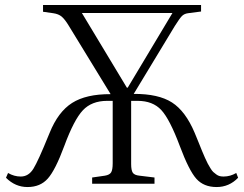

<svg xmlns="http://www.w3.org/2000/svg" viewBox="-20 -734 976 767"><path d="M89.8 13.2Q41 13.2 3.9 -23.9L12.2 -43Q36.1 -28.8 63 -28.8Q94.2 -28.8 113.5 -60.1Q132.8 -91.3 174.3 -193.8Q176.8 -199.7 178.2 -203.1Q211.9 -287.1 268.1 -322.8Q324.2 -358.4 421.9 -357.9L254.9 -630.9Q239.3 -656.7 226.6 -667.5Q213.9 -678.2 192.9 -681.2L151.9 -687V-713.9H783.2V-688L731 -681.2Q715.8 -679.2 706.5 -669.7Q697.3 -660.2 678.2 -629.9L514.2 -358.9Q612.8 -359.4 667 -324.7Q721.2 -290 757.8 -203.1Q763.7 -188.5 774.4 -162.6Q783.2 -140.6 787.4 -130.4Q791.5 -120.1 798.8 -103.8Q806.2 -87.4 810.1 -80.1Q814 -72.8 820.6 -62Q827.1 -51.3 832 -46.9Q836.9 -42.5 843.8 -37.4Q850.6 -32.2 857.7 -30.5Q864.7 -28.8 873 -28.8Q899.9 -28.8 923.8 -43L931.2 -23.9Q895.5 13.2 845.2 13.2Q793.9 13.2 764.4 -19.8Q734.9 -52.7 698.2 -150.9Q658.2 -257.8 624.3 -294.4Q590.3 -331.1 529.8 -331.1H503.9V-79.1Q503.9 -53.7 510.5 -43.9Q517.1 -34.2 537.1 -32.2L597.2 -24.9V0H348.1V-24.9L398.9 -32.2Q417.5 -35.2 423.8 -45.2Q430.2 -55.2 430.2 -82V-331.1H408.2Q346.2 -331.1 310.8 -293.2Q275.4 -255.4 236.8 -150.9Q201.2 -54.7 171.1 -20.8Q141.1 13.2 89.8 13.2ZM486.8 -383.8H490.2L668.9 -682.1H307.1Z"/></svg>

Font: Literata Light
Style: Regular
Weight: 300
Designer: Latin by Veronika Burian and Jose Scaglione. Greek by Irene Vlachou. Cyrillic by Vera Evstafieva.
Foundry: TypeTogether
Version: Version 3.021